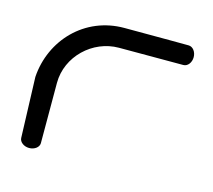

<svg xmlns="http://www.w3.org/2000/svg" viewBox="-88 -687 881 793"><g transform="rotate(15 353.0 -290.5)"><path d="M140.5 -37.3C140.5 -61.8 140.2 -185.6 140.2 -289.5C140.2 -403.3 238.6 -496 350.2 -496C464.8 -496 625.3 -496 625.3 -496C644.2 -496 658.3 -515.5 658.3 -538C658.3 -560.5 644.2 -580 625.3 -580C625.3 -580 516.2 -580.8 350.2 -580.8C181.2 -580.8 58.3 -449.9 47.7 -290.6L47.7 -290.4L47.7 -290.1C47.7 -289.4 56.3 -39.6 56.5 -31.3C57.2 -14.8 75.5 0 98.5 0C121.1 0 140.5 -13.9 140.6 -32.3C140.6 -34 140.5 -35.6 140.5 -37.3Z"/></g></svg>

Font: Hi.
Style: Bold
Weight: 400
Designer: Mew Too, Robert Jablonski
Foundry: Cannot Into Space Fonts
Version: Version 1.996